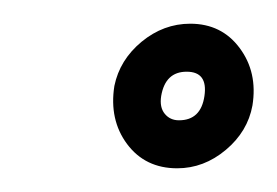

<svg xmlns="http://www.w3.org/2000/svg" viewBox="-20 -722 234 162"><path d="M129.5 -580Q102.5 -580 87.2 -600.5Q72 -621 76.5 -649.5Q81 -671.5 99.5 -686.8Q118 -702 140.5 -702Q167 -702 182.2 -681.5Q197.5 -661 193 -633Q189 -611 170.5 -595.5Q152 -580 129.5 -580ZM131 -620.5Q149.5 -620.5 152.5 -641Q155.5 -661.5 137.5 -661.5Q119.5 -661.5 116 -641Q114.5 -631.5 119 -626Q123.5 -620.5 131 -620.5Z"/></svg>

Font: Anybody SemiBold
Style: Italic
Weight: 600
Italic angle: -10°
Designer: Tyler Finck
Foundry: Etcetera Type Company
Version: Version 1.010; ttfautohint (v1.8.3) -l 8 -r 50 -G 200 -x 14 